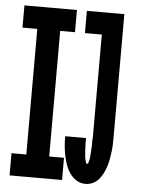

<svg xmlns="http://www.w3.org/2000/svg" viewBox="-53 -777 606 827"><g transform="rotate(5 250.0 -363.5)"><path d="M19 0V-96H83V-639H19V-735H246V-639H182V-96H246V0ZM347 8Q327 8 309.5 -2.5Q292 -13 280.5 -29.5Q269 -46 262 -65Q255 -84 251 -104Q247 -124 245 -144Q243 -164 243 -184V-189H333V-186Q333 -182 333 -178Q333 -174 333 -170Q333 -166 333 -162.5Q333 -159 333.5 -155Q334 -151 334 -147Q334 -143 334 -139Q334 -135 334.5 -131Q335 -127 335.5 -123Q336 -119 336 -115Q336 -111 336.5 -107.5Q337 -104 338 -100Q339 -96 340 -92Q341 -88 342 -83.5Q343 -79 347 -79Q351 -79 352.5 -84Q354 -89 355 -92.5Q356 -96 356.5 -100Q357 -104 357.5 -108Q358 -112 358.5 -116Q359 -120 359 -124Q359 -128 359.5 -132.5Q360 -137 360 -141Q360 -145 360.5 -149Q361 -153 361 -157Q361 -161 361 -165Q361 -169 361 -173Q361 -177 361 -181Q361 -185 361.5 -189Q362 -193 362 -197Q362 -201 362 -205V-639H289V-735H451V-205Q451 -189 450.5 -172.5Q450 -156 448 -140Q446 -124 443 -107.5Q440 -91 435 -75.5Q430 -60 422.5 -45Q415 -30 404.5 -18Q394 -6 379 1Q364 8 347 8Z"/></g></svg>

Font: Iosevka Term
Style: Bold
Weight: 700
Monospace: yes
Designer: Belleve Invis
Foundry: Belleve Invis
Version: Version 30.0.1